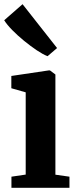

<svg xmlns="http://www.w3.org/2000/svg" viewBox="-21 -895 372 915"><path d="M101.5 -63V-455L33 -474.5V-533L211.5 -559.5H217L243 -540V-62.5L310 -53V0H33.5V-53ZM205 -627.5Q184 -635.5 154.5 -655.2Q125 -675 94 -700.2Q63 -725.5 37.5 -751.5Q12 -777.5 -1 -798.5L86.5 -875L251 -666L206 -627.5Z"/></svg>

Font: Merriweather Text Regular
Style: Bold
Weight: 700
Designer: Eben Sorkin
Foundry: Eben Sorkin
Version: Version 2.100; ttfautohint (v1.7.19-72a1) -l 8 -r 50 -G 200 